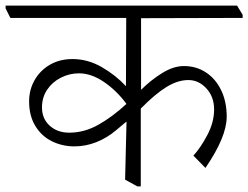

<svg xmlns="http://www.w3.org/2000/svg" viewBox="-49 -654 887 686"><path d="M455 -589V-333Q490 -368 530.5 -393Q571 -418 608 -418Q652 -418 686.5 -395.5Q721 -373 741 -332Q761 -291 761 -237Q761 -165 685 -54L642 -98Q667 -125 691.5 -171Q716 -217 716 -263Q716 -308 688.5 -338Q661 -368 624 -368Q586 -368 545.5 -343Q505 -318 454 -266V12H442L398 -12L403 -218L402 -219Q397 -215 365 -188Q333 -161 295 -146Q257 -131 217 -131Q174 -131 137 -149Q100 -167 77.5 -203.5Q55 -240 55 -292Q55 -333 74.5 -367.5Q94 -402 129 -422.5Q164 -443 210 -443Q265 -443 315 -414Q365 -385 401 -346L402 -590H-12L-29 -624V-634H798L818 -601V-590ZM199 -180Q252 -180 302 -208Q352 -236 402 -282V-284Q367 -331 322 -361.5Q277 -392 233 -392Q199 -392 168.5 -376.5Q138 -361 119.5 -333.5Q101 -306 101 -270Q101 -230 128.5 -205Q156 -180 198 -180Z"/></svg>

Font: Martel UltraLight
Style: Regular
Weight: 250
Designer: Dan Reynolds
Foundry: Dan Reynolds
Version: Version 1.001; ttfautohint (v1.1) -l 5 -r 5 -G 72 -x 0 -D la